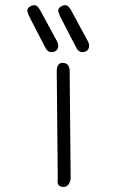

<svg xmlns="http://www.w3.org/2000/svg" viewBox="-20 -733 540 758"><path d="M259 -26Q252 7 228 5Q203 3 208 -26L204 -453Q205 -486 229 -485Q254 -483 255 -454ZM205 -570Q211 -559 209.5 -548Q208 -537 200 -532Q191 -526 179.5 -527.5Q168 -529 160 -543L101 -657Q92 -674 89 -685Q86 -696 93 -703Q101 -711 114 -712.5Q127 -714 139 -692ZM327 -570Q333 -559 331.5 -548Q330 -537 322 -532Q313 -526 301.5 -527.5Q290 -529 282 -543L223 -657Q214 -674 211 -685Q208 -696 215 -703Q223 -711 236 -712.5Q249 -714 261 -692Z"/></svg>

Font: Yomogi
Style: Regular
Weight: 400
Designer: satsuyako
Foundry: satsuyako
Version: Version 3.100